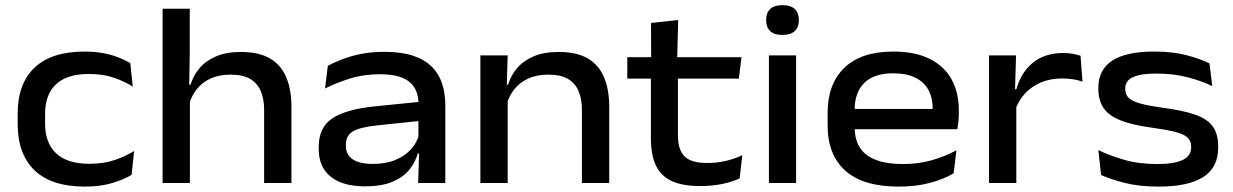

<svg xmlns="http://www.w3.org/2000/svg" viewBox="-20 -694 4674 728"><path d="M301.5 13.5Q175 13.5 111 -48.2Q47 -110 47 -223.5V-263.5Q47 -376.5 111 -437.5Q175 -498.5 301 -498.5Q340.5 -498.5 372.8 -492.2Q405 -486 430.5 -475.8Q456 -465.5 474 -455L483.5 -365.5Q453 -385 412.2 -399.2Q371.5 -413.5 316.5 -413.5Q234 -413.5 192.5 -374.5Q151 -335.5 151 -262.5V-225Q151 -152 193 -112.5Q235 -73 318.5 -73Q373.5 -73 414.8 -87.2Q456 -101.5 488.5 -121.5L479 -31Q451 -14 406.2 -0.2Q361.5 13.5 301.5 13.5Z M981.5 0V-277Q981.5 -316.5 969.5 -346.8Q957.5 -377 929.8 -394Q902 -411 854.5 -411Q810.5 -411 778 -396Q745.5 -381 725.5 -355.2Q705.5 -329.5 697 -297.5L679 -373H702.5Q712.5 -406.5 736 -434.8Q759.5 -463 798.5 -480Q837.5 -497 893 -497Q961.5 -497 1003.5 -472.5Q1045.5 -448 1065.2 -401.2Q1085 -354.5 1085 -288V0ZM596.5 0V-661H699.5V-492.5L697 -348L700 -342V0Z M1565.5 0 1569.5 -127.5 1566.5 -146V-277.5L1567 -298Q1567 -355.5 1531.8 -384Q1496.5 -412.5 1421 -412.5Q1358 -412.5 1306 -396Q1254 -379.5 1212.5 -358.5L1223 -444.5Q1246 -457 1277.5 -469.2Q1309 -481.5 1349 -489.5Q1389 -497.5 1437 -497.5Q1501.5 -497.5 1546 -482.8Q1590.5 -468 1617.5 -440.8Q1644.5 -413.5 1656.5 -376.5Q1668.5 -339.5 1668.5 -295V0ZM1363 12.5Q1279.5 12.5 1234 -24Q1188.5 -60.5 1188.5 -128V-137.5Q1188.5 -211 1240 -245.2Q1291.5 -279.5 1399 -290.5L1577.5 -308.5L1581 -236.5L1409 -218.5Q1343.5 -211.5 1317.5 -195.5Q1291.5 -179.5 1291.5 -145.5V-140Q1291.5 -107.5 1317.2 -90Q1343 -72.5 1393.5 -72.5Q1443.5 -72.5 1479.8 -87.8Q1516 -103 1538.5 -128.2Q1561 -153.5 1569 -183.5L1583.5 -111.5H1564Q1554.5 -78.5 1531.8 -50.2Q1509 -22 1468.2 -4.8Q1427.5 12.5 1363 12.5Z M2186.5 0V-277Q2186.5 -316.5 2174.5 -346.8Q2162.5 -377 2134.8 -394Q2107 -411 2059 -411Q2015 -411 1982.5 -396Q1950 -381 1929.8 -355.2Q1909.5 -329.5 1901 -297.5L1885.5 -373H1906.5Q1916.5 -406.5 1940 -434.8Q1963.5 -463 2002.5 -480Q2041.5 -497 2098 -497Q2166.5 -497 2208.5 -472.5Q2250.5 -448 2270.2 -401.2Q2290 -354.5 2290 -288V0ZM1801.5 0V-484H1905L1901 -357L1905 -347.5V0Z M2635.5 11.5Q2566.5 11.5 2525.5 -8.2Q2484.5 -28 2466.2 -68.2Q2448 -108.5 2448 -168.5V-434.5H2550.5V-180Q2550.5 -126.5 2575.5 -101.2Q2600.5 -76 2661 -76Q2697.5 -76 2731.5 -83.8Q2765.5 -91.5 2794.5 -105.5L2784.5 -17.5Q2755.5 -4 2717 3.8Q2678.5 11.5 2635.5 11.5ZM2358.5 -396V-477H2791.5L2781.5 -396ZM2449 -468 2448.5 -607 2551.5 -618 2547.5 -468Z M2895.5 0V-484H2998.5V0ZM2947 -561.5Q2915.5 -561.5 2900.2 -576.2Q2885 -591 2885 -617V-619Q2885 -645 2900.2 -659.8Q2915.5 -674.5 2947 -674.5Q2978 -674.5 2993.5 -659.8Q3009 -645 3009 -619V-617Q3009 -591 2993.5 -576.2Q2978 -561.5 2947 -561.5Z M3387.5 13.5Q3252.5 13.5 3185.2 -46.8Q3118 -107 3118 -219.5V-265.5Q3118 -376 3181.8 -437.2Q3245.5 -498.5 3367 -498.5Q3449.5 -498.5 3504.8 -471Q3560 -443.5 3587.8 -393.5Q3615.5 -343.5 3615.5 -276V-265Q3615.5 -249.5 3614 -233.5Q3612.5 -217.5 3610 -204H3514Q3515.5 -223.5 3516 -243.2Q3516.5 -263 3516.5 -280Q3516.5 -323.5 3499.8 -353.8Q3483 -384 3449.8 -400Q3416.5 -416 3367 -416Q3293.5 -416 3257 -379.5Q3220.5 -343 3220.5 -277.5V-250.5L3221 -239V-208Q3221 -178 3230.5 -153.2Q3240 -128.5 3261.5 -110.2Q3283 -92 3318.2 -82Q3353.5 -72 3404.5 -72Q3461 -72 3511.2 -86Q3561.5 -100 3606.5 -124L3596 -37Q3556 -13.5 3504 0Q3452 13.5 3387.5 13.5ZM3168.5 -204V-281H3589.5V-204Z M3829.5 -278.5 3809.5 -355.5H3833.5Q3851.5 -419.5 3896.2 -456.2Q3941 -493 4012.5 -493Q4033.5 -493 4049.2 -489.8Q4065 -486.5 4077 -482.5L4084.5 -384.5Q4069 -390 4049.5 -393.2Q4030 -396.5 4008 -396.5Q3944.5 -396.5 3898 -366Q3851.5 -335.5 3829.5 -278.5ZM3730 0V-484H3832.5L3828 -331L3833.5 -325V0Z M4373.5 13.5Q4300 13.5 4245.8 -0.2Q4191.5 -14 4155 -30.5L4144.5 -125Q4188.5 -103.5 4243.5 -87.8Q4298.5 -72 4368 -72Q4432.5 -72 4464.5 -87.5Q4496.5 -103 4496.5 -135.5V-137.5Q4496.5 -159 4483.2 -172Q4470 -185 4437.5 -193.5Q4405 -202 4347 -210Q4270 -220.5 4226 -238.8Q4182 -257 4163.2 -286.2Q4144.5 -315.5 4144.5 -358V-360.5Q4144.5 -429.5 4197 -464Q4249.5 -498.5 4355.5 -498.5Q4426 -498.5 4478.8 -484.8Q4531.5 -471 4566 -453.5L4576.5 -367.5Q4535.5 -387.5 4482.5 -401.2Q4429.5 -415 4365 -415Q4321 -415 4295 -408.2Q4269 -401.5 4257.8 -389Q4246.5 -376.5 4246.5 -359V-357.5Q4246.5 -337.5 4258 -324.5Q4269.5 -311.5 4300.2 -302.5Q4331 -293.5 4388.5 -285.5Q4465.5 -275.5 4511.8 -259.2Q4558 -243 4578.5 -214.5Q4599 -186 4599 -138.5V-134.5Q4599 -59 4542.5 -22.8Q4486 13.5 4373.5 13.5Z"/></svg>

Font: Anek Gurmukhi Medium SemiExpanded
Style: Regular
Weight: 500
Width: 6
Version: Version 1.003